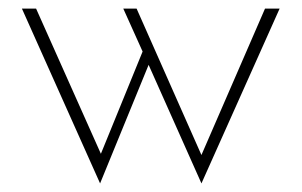

<svg xmlns="http://www.w3.org/2000/svg" viewBox="-20 -404 702 447"><path d="M298 -384 453 -34H445L597 -384H631L449 23L326 -253L213 23L31 -384H64L222 -30L210 -34L312 -284L267 -384Z"/></svg>

Font: Josefin Sans Thin ExtraLight
Style: Regular
Weight: 250
Version: Version 2.001